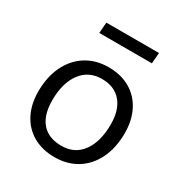

<svg xmlns="http://www.w3.org/2000/svg" viewBox="-166 -824 904 954"><g transform="rotate(30 286.0 -347.0)"><path d="M48 -236Q48 -320 78.5 -383Q109 -446 164 -480.5Q219 -515 292 -515Q362 -515 414.5 -485Q467 -455 495.5 -399.5Q524 -344 524 -271Q524 -187 493.5 -124Q463 -61 408 -27Q353 7 280 7Q210 7 157.5 -23Q105 -53 76.5 -108Q48 -163 48 -236ZM442 -274Q442 -357 402.5 -402.5Q363 -448 292 -448Q216 -448 173 -390Q130 -332 130 -233Q130 -148 169 -103.5Q208 -59 282 -59Q358 -59 400 -117Q442 -175 442 -274ZM170 -701H472L467 -639H165Z"/></g></svg>

Font: Muli
Style: Italic
Weight: 400
Italic angle: -4.541°
Designer: Vernon Adams
Foundry: Vernon Adams
Version: Version 2.001